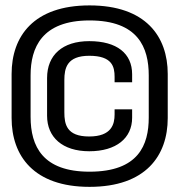

<svg xmlns="http://www.w3.org/2000/svg" viewBox="-20 -700 690 728"><path d="M319.5 8.5C532.5 8.5 616 -109.5 616 -252.5V-419.5C616 -561.5 533 -679.5 319.5 -679.5C107.5 -679.5 24 -562.5 24 -419.5V-252.5C24 -109 108 8.5 319.5 8.5ZM319.5 -49C142 -49 96 -145 96 -257V-414.5C96 -518.5 138 -622.5 319.5 -622.5C504 -622.5 544 -519.5 544 -414V-254.5C544 -150.5 505.5 -49 319.5 -49ZM318.5 -126.5C421 -126.5 481 -176.5 481 -253.5V-285.5H414.5V-266C414.5 -229.5 403.5 -182.5 318 -182.5C232 -182.5 224 -229.5 224 -274.5V-396.5C224 -442 234 -488.5 318.5 -488.5C406 -488.5 414.5 -446.5 414.5 -408.5V-388H481V-418.5C481 -497 423.5 -544 318.5 -544C217 -544 158.5 -491.5 158.5 -404V-261C158.5 -180 216.5 -126.5 318.5 -126.5Z"/></svg>

Font: Anybody Medium
Style: Regular
Weight: 500
Designer: Tyler Finck
Foundry: Etcetera Type Company
Version: Version 1.110